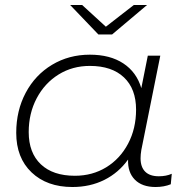

<svg xmlns="http://www.w3.org/2000/svg" viewBox="-20 -745 752 769"><path d="M668 -49 664 -7Q637 4 603 4Q549 4 520 -25.5Q491 -55 493 -106Q455 -53 398 -24.5Q341 4 270 4Q168 4 106.5 -54.5Q45 -113 45 -213Q45 -302 83 -373.5Q121 -445 188.5 -485.5Q256 -526 340 -526Q421 -526 474 -491Q527 -456 546 -392L572 -522H622L546 -144Q543 -126 543 -111Q543 -76 561.5 -57.5Q580 -39 616 -39Q646 -39 668 -49ZM525 -306Q525 -389 476.5 -435Q428 -481 340 -481Q270 -481 214.5 -446.5Q159 -412 127 -351.5Q95 -291 95 -216Q95 -133 143.5 -87Q192 -41 280 -41Q350 -41 405.5 -75Q461 -109 493 -169.5Q525 -230 525 -306ZM569 -725 429 -607H374L261 -725H309L404 -638L516 -725Z"/></svg>

Font: Montserrat Alternates Light
Style: Italic
Weight: 300
Italic angle: -11.3°
Designer: Julieta Ulanovsky
Foundry: Julieta Ulanovsky
Version: Version 7.200